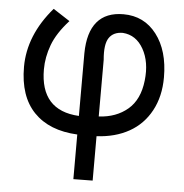

<svg xmlns="http://www.w3.org/2000/svg" viewBox="-52 -560 778 814"><g transform="rotate(5 337.5 -152.5)"><path d="M290 205V15Q170 9 105 -58.5Q40 -126 40 -251Q40 -386 144 -507L215 -461Q164 -405 144.5 -352.5Q125 -300 125 -248Q125 -73 290 -64V-331Q291 -420 329 -465Q367 -510 441 -510Q529 -510 582 -441Q635 -372 635 -258Q635 -177 602 -116Q569 -55 510 -22Q451 11 372 15V204ZM555 -238Q564 -317 533 -372Q502 -427 445 -431Q405 -431 386.5 -403.5Q368 -376 374 -310V-69Q448 -73 497 -114.5Q546 -156 555 -238Z"/></g></svg>

Font: AtCorfu Sans
Style: AtCorfu Sans Regular
Weight: 400
Designer: Kostas Teopoulos
Foundry: Kostas Teopoulos
Version: Version 1.00 July 8, 2025, initial release